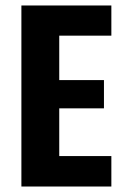

<svg xmlns="http://www.w3.org/2000/svg" viewBox="-20 -680 455 700"><path d="M58 0V-660H386V-550H196V-388H359V-285H196V-111H386V0Z"/></svg>

Font: Bricolage Grotesque 10pt Condensed Bricolage Grotesque 10pt Condensed Regular
Style: Bold
Weight: 700
Width: 3
Designer: Mathieu Triay
Foundry: Atelier Triay
Version: Version 1.000; ttfautohint (v1.8.4.7-5d5b);gftools[0.9.32]